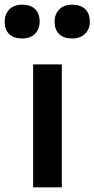

<svg xmlns="http://www.w3.org/2000/svg" viewBox="-74 -803 405 823"><path d="M68 0V-527H191V0ZM160 -710Q160 -742 180 -762.5Q200 -783 235 -783Q271 -783 291 -764Q311 -745 311 -710Q311 -678 290.5 -658Q270 -638 235 -638Q199 -638 179.5 -657Q160 -676 160 -710ZM-54 -710Q-54 -742 -34 -762.5Q-14 -783 21 -783Q57 -783 76.5 -764Q96 -745 96 -710Q96 -678 76 -658Q56 -638 21 -638Q-15 -638 -34.5 -657Q-54 -676 -54 -710Z"/></svg>

Font: Mach Medium
Style: Regular
Weight: 500
Version: Version 1.002